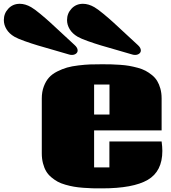

<svg xmlns="http://www.w3.org/2000/svg" viewBox="-187 -991 915 1025"><path d="M0 0ZM548.3 -751Q564.9 -736.3 564.9 -721.7Q564.9 -711.4 556.2 -704.6Q547.4 -697.8 534.2 -697.8Q525.4 -697.8 518.6 -700.2Q493.7 -708 439.9 -723.1Q386.2 -738.3 352.8 -748.3Q319.3 -758.3 282.2 -771.5Q245.1 -784.7 227.5 -794.9Q199.2 -811.5 185.1 -835Q170.9 -858.4 170.9 -883.8Q170.9 -919.4 195.1 -945.1Q219.2 -970.7 255.9 -970.7Q285.6 -970.7 316.9 -952.6Q334 -942.9 364.5 -917.7Q395 -892.6 419.2 -870.4Q443.4 -848.1 487.3 -807.4Q531.2 -766.6 548.3 -751ZM210.9 -751Q227.5 -736.3 227.5 -721.7Q227.5 -711.4 218.8 -704.6Q210 -697.8 196.8 -697.8Q188 -697.8 181.2 -700.2Q156.2 -708 102.5 -723.1Q48.8 -738.3 15.4 -748.3Q-18.1 -758.3 -55.2 -771.5Q-92.3 -784.7 -109.9 -794.9Q-138.2 -811.5 -152.3 -835Q-166.5 -858.4 -166.5 -883.8Q-166.5 -919.4 -142.3 -945.1Q-118.2 -970.7 -81.5 -970.7Q-51.8 -970.7 -20.5 -952.6Q-3.4 -942.9 27.1 -917.7Q57.6 -892.6 81.8 -870.4Q106 -848.1 149.9 -807.4Q193.8 -766.6 210.9 -751ZM315.4 -379.4H397.5V-539.6H315.4ZM675.8 -235.8Q679.7 -206.1 679.7 -185.5Q679.7 -76.2 601.8 -30.8Q523.9 14.6 356.9 14.6Q328.1 14.6 306.6 14.2Q285.2 13.7 256.8 11.5Q228.5 9.3 207.5 5.6Q186.5 2 162.4 -4.9Q138.2 -11.7 120.8 -21.2Q103.5 -30.8 86.7 -44.9Q69.8 -59.1 59.3 -76.9Q48.8 -94.7 42.5 -119.1Q36.1 -143.6 36.1 -172.4V-465.3Q36.1 -501 46.9 -529.5Q57.6 -558.1 74.5 -576.9Q91.3 -595.7 118.4 -609.4Q145.5 -623 171.1 -630.4Q196.8 -637.7 231.9 -641.8Q267.1 -646 293.7 -647Q320.3 -647.9 356 -647.9Q383.8 -647.9 404.8 -647.5Q425.8 -647 453.9 -645Q481.9 -643.1 502.7 -639.4Q523.4 -635.7 547.9 -629.2Q572.3 -622.6 589.8 -613.3Q607.4 -604 624.5 -590.1Q641.6 -576.2 652.1 -558.8Q662.6 -541.5 669.2 -517.8Q675.8 -494.1 675.8 -465.8V-294.9H315.4V-97.2H397V-235.8Z"/></svg>

Font: Coda ExtraBold
Style: Regular
Weight: 800
Version: Version 2.001; ttfautohint (v0.8) -r 50 -G 200 -x